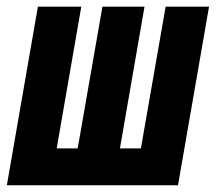

<svg xmlns="http://www.w3.org/2000/svg" viewBox="-32 -548 639 568"><path d="M208.5 -528.3 135.7 -108.9H197.8L271 -528.3H395.5L322.8 -108.9H384.8L458 -528.3H586.4L494.6 0H-11.7L80.1 -528.3Z"/></svg>

Font: Roboto Mono
Style: Bold Italic
Weight: 700
Designer: Google
Version: Version 2.000985; 2015; ttfautohint (v1.3)